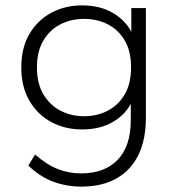

<svg xmlns="http://www.w3.org/2000/svg" viewBox="-20 -500 648 712"><path d="M282 192Q227 192 178 174Q129 156 85 114L110 73Q155 112 196 127.5Q237 143 280 143Q368 143 416.5 92.5Q465 42 465 -54V-115Q442 -72 395.5 -46Q349 -20 284 -20Q221 -20 170 -47.5Q119 -75 89 -126.5Q59 -178 59 -250Q59 -323 89 -374Q119 -425 170 -452.5Q221 -480 284 -480Q350 -480 397 -453Q444 -426 467 -382V-470H521V-63Q521 18 493 75Q465 132 411.5 162Q358 192 282 192ZM292 -69Q340 -69 379.5 -89.5Q419 -110 442.5 -150Q466 -190 466 -250Q466 -310 442.5 -350Q419 -390 379.5 -410Q340 -430 292 -430Q244 -430 204.5 -410Q165 -390 141 -350Q117 -310 117 -250Q117 -190 141 -150Q165 -110 204.5 -89.5Q244 -69 292 -69Z"/></svg>

Font: Gantari Light
Style: Regular
Weight: 300
Designer: Anugrah Pasau
Foundry: Lafontype
Version: Version 1.000; ttfautohint (v1.8.3)